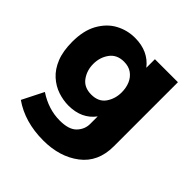

<svg xmlns="http://www.w3.org/2000/svg" viewBox="-198 -695 1044 1044"><g transform="rotate(45 324.0 -173.0)"><path d="M292 201Q150 201 50 131L112 8Q192 61 279 61Q349 61 379 29.5Q409 -2 409 -43V-101Q356 -30 255 -30Q215 -30 174 -43.5Q133 -57 98.5 -88Q64 -119 44 -169Q24 -219 24 -291Q24 -375 55 -432Q88 -491.5 139.8 -519.2Q191.5 -547 251 -547Q353 -547 409 -475V-541H586V-48Q586 73 502 137Q418 201 292 201ZM300 -160Q356 -160 382.5 -198Q409 -236 409 -286Q409 -321 396.8 -349.8Q384.5 -378.5 360.2 -395.8Q336 -413 300 -413Q246 -413 218 -375Q190 -337 190 -286Q190 -236 217.5 -198Q245 -160 300 -160Z"/></g></svg>

Font: Argentum Novus
Style: Bold
Weight: 700
Designer: Julieta Ulanovsky (font) & Cristiano Sobral (main changes)
Foundry: Julieta Ulanovsky (font) & Cristiano Sobral (main changes)
Version: Version 3.00;November 27, 2020;FontCreator 13.0.0.2655 64-bi